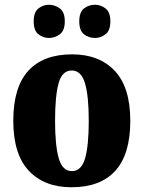

<svg xmlns="http://www.w3.org/2000/svg" viewBox="-20 -779 605 809"><path d="M281 10Q167 10 101.5 -59.5Q36 -129 36 -270Q36 -411 99 -480.5Q162 -550 284 -550Q398 -550 463.5 -480.5Q529 -411 529 -270Q529 -129 466 -59.5Q403 10 281 10ZM283 -58Q323 -58 338.5 -112Q354 -166 354 -270Q354 -375 338 -428.5Q322 -482 282 -482Q242 -482 227 -428.5Q212 -375 212 -270Q212 -166 227.5 -112Q243 -58 283 -58ZM381 -619Q354 -619 334 -634.5Q314 -650 314 -689Q314 -728 334 -743.5Q354 -759 381 -759Q404 -759 424.5 -743.5Q445 -728 445 -689Q445 -650 424.5 -634.5Q404 -619 381 -619ZM186 -619Q162 -619 142 -634.5Q122 -650 122 -689Q122 -728 142 -743.5Q162 -759 186 -759Q211 -759 232 -743.5Q253 -728 253 -689Q253 -650 232 -634.5Q211 -619 186 -619Z"/></svg>

Font: Noto Serif Tamil Condensed Black
Style: Italic
Weight: 900
Width: 3
Italic angle: -12°
Designer: Indian Type Foundry, Tom Grace, and the Monotype Design Team
Foundry: Monotype Imaging Inc.
Version: Version 2.003; ttfautohint (v1.8.4.7-5d5b)